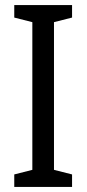

<svg xmlns="http://www.w3.org/2000/svg" viewBox="-20 -785 340 754"><path d="M263 -51H36V-100L107 -118V-698L36 -716V-765H263V-716L192 -698V-118L263 -100Z"/></svg>

Font: Noto Sans Tamil UI Condensed
Style: Regular
Weight: 400
Width: 3
Designer: Jelle Bosma - Monotype Design Team
Foundry: Monotype Imaging Inc.
Version: Version 2.004; ttfautohint (v1.8.4.7-5d5b)